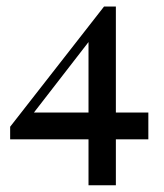

<svg xmlns="http://www.w3.org/2000/svg" viewBox="-20 -443 492 577"><path d="M10.5 -24.2V-62.1L292.7 -423.4L308.1 -396.8L72.6 -92.7L64.5 -104.8H425.8V-24.2ZM246 113.7V-330.6L292.7 -423.4H328.2V113.7Z"/></svg>

Font: Playfair SemiBold
Style: Regular
Weight: 600
Designer: Claus Eggers Sørensen
Foundry: Claus Eggers Sørensen
Version: Version 2.001;gftools[0.9.30]